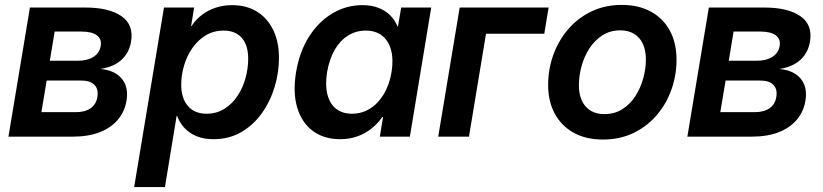

<svg xmlns="http://www.w3.org/2000/svg" viewBox="-20 -553 3331 777"><path d="M14.2 0 101.1 -522.5H325.2Q421.4 -522.5 471.7 -487.5Q522 -452.6 510.3 -383.8Q502.4 -338.9 471.2 -310.5Q439.9 -282.2 386.7 -273.9Q425.8 -270.5 451.2 -253.9Q476.6 -237.3 487.3 -210.2Q498 -183.1 492.2 -146.5Q484.9 -101.6 457 -68.6Q429.2 -35.6 383.3 -17.8Q337.4 0 273.9 0ZM147.5 -99.1H287.1Q323.7 -99.1 346.4 -114.7Q369.1 -130.4 374 -160.2Q379.4 -191.9 362.3 -209.5Q345.2 -227.1 308.6 -227.1H168.9ZM181.6 -307.1H293.9Q333.5 -307.1 358.4 -323Q383.3 -338.9 387.7 -367.7Q392.1 -395.5 371.6 -410.4Q351.1 -425.3 309.1 -425.3H201.2Z M522.9 204.1 643.6 -522.5H765.6L753.4 -447.3H754.9Q772.9 -474.6 798.1 -493.4Q823.2 -512.2 853.8 -522.2Q884.3 -532.2 919.4 -532.2Q977.5 -532.2 1020 -505.9Q1062.5 -479.5 1085.7 -431.6Q1108.9 -383.8 1108.9 -318.8Q1108.9 -258.8 1091.1 -200.2Q1073.2 -141.6 1039.1 -94Q1004.9 -46.4 955.8 -18.1Q906.7 10.3 843.3 10.3Q804.7 10.3 775.6 -1.7Q746.6 -13.7 726.8 -34.9Q707 -56.2 696.8 -84H694.8L647.5 204.1ZM815.9 -92.8Q856.9 -92.8 888.4 -112.8Q919.9 -132.8 941.4 -165.3Q962.9 -197.8 973.6 -237.1Q984.4 -276.4 984.4 -315.4Q984.4 -370.1 958.5 -399.7Q932.6 -429.2 885.3 -429.2Q844.7 -429.2 812.7 -409.9Q780.8 -390.6 758.5 -358.6Q736.3 -326.7 724.9 -287.8Q713.4 -249 713.4 -210.4Q713.4 -155.8 740.2 -124.3Q767.1 -92.8 815.9 -92.8Z M1356.9 10.3Q1290.5 10.3 1245.6 -23.4Q1200.7 -57.1 1182.6 -118.2Q1164.6 -179.2 1178.2 -261.2Q1191.9 -343.3 1230.2 -404.1Q1268.6 -464.8 1324.7 -498.5Q1380.9 -532.2 1446.3 -532.2Q1482.9 -532.2 1511 -521.5Q1539.1 -510.7 1558.6 -491.5Q1578.1 -472.2 1588.4 -446.3H1590.8L1603.5 -522.5H1725.1L1638.7 0H1517.1L1530.3 -79.6H1527.3Q1508.3 -52.2 1482.4 -32Q1456.5 -11.7 1425 -0.7Q1393.6 10.3 1356.9 10.3ZM1404.3 -92.8Q1444.8 -92.8 1478 -113.8Q1511.2 -134.8 1533.7 -172.9Q1556.2 -210.9 1564.5 -261.2Q1572.8 -312.5 1562.7 -350.1Q1552.7 -387.7 1526.6 -408.4Q1500.5 -429.2 1460 -429.2Q1420.9 -429.2 1388.7 -409.2Q1356.4 -389.2 1334.7 -351.8Q1313 -314.5 1303.7 -261.2Q1295.4 -209 1304.9 -171.1Q1314.5 -133.3 1339.8 -113Q1365.2 -92.8 1404.3 -92.8Z M2200.2 -522.5 2182.6 -416.5H1946.8L1877.9 0H1753.4L1840.3 -522.5Z M2419.9 11.7Q2351.1 11.7 2301.5 -15.9Q2252 -43.5 2225.1 -93Q2198.2 -142.6 2198.2 -209Q2198.2 -273.4 2219.5 -331.8Q2240.7 -390.1 2280 -435.5Q2319.3 -481 2374.3 -507.1Q2429.2 -533.2 2496.1 -533.2Q2564.9 -533.2 2614.7 -505.6Q2664.6 -478 2691.2 -428.2Q2717.8 -378.4 2717.8 -311Q2717.8 -248 2697 -189.9Q2676.3 -131.8 2637.2 -86.4Q2598.1 -41 2543.2 -14.6Q2488.3 11.7 2419.9 11.7ZM2425.8 -91.3Q2467.3 -91.3 2498.8 -111.3Q2530.3 -131.3 2551.3 -164.1Q2572.3 -196.8 2583 -235.8Q2593.8 -274.9 2593.8 -313Q2593.8 -349.6 2581.5 -375.7Q2569.3 -401.9 2546.1 -416Q2522.9 -430.2 2490.2 -430.2Q2449.7 -430.2 2418.5 -410.4Q2387.2 -390.6 2366 -358.2Q2344.7 -325.7 2333.7 -286.1Q2322.8 -246.6 2322.8 -207.5Q2322.8 -153.3 2349.9 -122.3Q2377 -91.3 2425.8 -91.3Z M2761.7 0 2848.6 -522.5H3072.8Q3168.9 -522.5 3219.2 -487.5Q3269.5 -452.6 3257.8 -383.8Q3250 -338.9 3218.8 -310.5Q3187.5 -282.2 3134.3 -273.9Q3173.3 -270.5 3198.7 -253.9Q3224.1 -237.3 3234.9 -210.2Q3245.6 -183.1 3239.7 -146.5Q3232.4 -101.6 3204.6 -68.6Q3176.8 -35.6 3130.9 -17.8Q3085 0 3021.5 0ZM2895 -99.1H3034.7Q3071.3 -99.1 3094 -114.7Q3116.7 -130.4 3121.6 -160.2Q3127 -191.9 3109.9 -209.5Q3092.8 -227.1 3056.2 -227.1H2916.5ZM2929.2 -307.1H3041.5Q3081.1 -307.1 3106 -323Q3130.9 -338.9 3135.3 -367.7Q3139.6 -395.5 3119.1 -410.4Q3098.6 -425.3 3056.6 -425.3H2948.7Z"/></svg>

Font: Inter 28pt SemiBold
Style: Italic
Weight: 600
Italic angle: -9.3988°
Designer: Rasmus Andersson
Foundry: rsms
Version: Version 4.001;git-66647c0bb